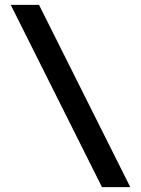

<svg xmlns="http://www.w3.org/2000/svg" viewBox="-20 -742 578 787"><path d="M24 -722H140L514 25H398Z"/></svg>

Font: Bai Jamjuree SemiBold
Style: Regular
Weight: 600
Version: Version 1.000; ttfautohint (v1.6)